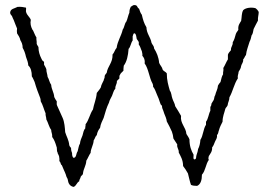

<svg xmlns="http://www.w3.org/2000/svg" viewBox="-20 -725 1045 754"><path d="M730 1C736 4 744 5 754 5C768 -1 773 -18 773 -39C787 -54 788 -81 800 -97C797 -103 799 -106 800 -112C806 -122 814 -130 813 -146C818 -152 821 -160 824 -168C827 -176 834 -182 832 -195C838 -199 837 -208 840 -214C843 -226 849 -237 854 -247C854 -268 861 -281 865 -298C867 -303 872 -306 874 -312C875 -324 881 -330 881 -343C894 -365 899 -395 914 -417C912 -429 917 -434 917 -443C921 -450 926 -456 927 -466C929 -475 936 -479 935 -492C940 -496 941 -504 946 -509C948 -528 955 -543 960 -561C964 -568 966 -577 968 -586C973 -591 974 -602 976 -611C982 -622 987 -634 993 -644C992 -658 996 -666 996 -678C993 -684 989 -689 983 -693C967 -697 945 -695 935 -685C928 -672 930 -659 927 -643C921 -633 914 -625 916 -608C913 -602 908 -598 906 -591C903 -580 900 -568 894 -559C895 -545 886 -542 887 -528C883 -522 877 -518 875 -510V-492C868 -481 864 -469 857 -458C859 -448 855 -443 856 -433C851 -426 849 -415 846 -403C842 -399 839 -394 836 -389C835 -374 828 -365 825 -351C821 -346 822 -338 819 -332C816 -326 812 -322 810 -317C811 -310 807 -309 806 -304V-290C799 -277 798 -258 789 -247V-235C778 -219 778 -192 767 -176C766 -162 763 -149 758 -140C757 -133 755 -124 752 -117C749 -111 753 -99 743 -99C737 -101 741 -112 740 -118C731 -133 724 -152 724 -178C721 -186 716 -192 712 -199C710 -226 687 -240 691 -270C684 -283 676 -295 668 -308C667 -318 660 -328 657 -338C653 -348 654 -360 647 -369C641 -390 635 -410 635 -437C631 -443 623 -445 619 -451C617 -462 609 -468 605 -478C603 -501 595 -519 585 -535C585 -545 578 -549 575 -557C571 -580 556 -592 555 -618C546 -632 541 -649 537 -667C532 -673 529 -682 526 -691C518 -694 521 -705 509 -705C501 -706 499 -700 494 -699C490 -691 488 -685 488 -675C483 -665 481 -650 476 -640C469 -633 469 -618 462 -609C456 -583 442 -565 438 -537C431 -530 429 -518 422 -511C423 -478 403 -466 399 -439C396 -434 392 -432 391 -426C392 -419 388 -416 387 -409C384 -402 380 -396 378 -390L376 -382C372 -374 365 -367 360 -360C358 -335 349 -317 345 -295C333 -278 329 -253 316 -237C317 -230 314 -228 315 -221C308 -214 307 -203 304 -193C300 -183 295 -173 294 -161C289 -154 288 -141 285 -131C278 -122 281 -106 269 -105C264 -108 263 -116 263 -124C261 -128 259 -135 259 -144C256 -147 253 -151 252 -155C250 -176 241 -189 236 -206C235 -222 233 -247 226 -262C218 -278 212 -295 204 -311C202 -314 203 -322 203 -327C199 -332 196 -338 193 -344C192 -362 182 -374 181 -392C174 -401 173 -414 167 -423C166 -435 162 -441 162 -453C160 -460 156 -465 153 -471V-482L146 -488L142 -496C136 -508 131 -523 131 -540C129 -545 125 -548 124 -554C125 -564 122 -568 123 -578C118 -585 114 -597 110 -605L107 -609C101 -621 98 -633 101 -647C97 -658 87 -664 83 -676C80 -682 84 -690 82 -695C72 -697 63 -699 49 -698C36 -691 22 -691 20 -677C19 -669 25 -665 27 -662C29 -656 32 -650 34 -646C38 -634 43 -624 47 -613C46 -605 46 -602 47 -594C52 -586 58 -578 60 -567C65 -559 69 -550 69 -537C75 -527 79 -516 82 -502C86 -491 91 -478 91 -468C101 -459 105 -444 105 -425C110 -418 112 -411 116 -403C122 -381 130 -360 138 -340C139 -336 140 -333 140 -327C148 -314 152 -296 159 -280C158 -271 162 -265 162 -256C169 -244 172 -227 181 -215C181 -205 186 -199 185 -187C193 -177 198 -162 201 -152C202 -150 202 -147 203 -146C204 -140 203 -136 204 -131C205 -129 207 -125 207 -122C209 -118 211 -115 212 -111C213 -105 214 -99 213 -92C219 -89 217 -79 223 -76L231 -57C234 -52 236 -45 239 -38C240 -35 240 -32 242 -29C243 -26 246 -23 246 -20C248 -5 254 6 269 9C280 5 281 -8 291 -13C291 -21 296 -23 297 -31C299 -36 306 -37 306 -45C308 -63 318 -74 319 -94C325 -103 329 -115 336 -125C336 -141 347 -155 348 -174C353 -180 354 -190 360 -194C362 -207 367 -215 373 -223C375 -239 382 -250 387 -262C393 -283 399 -304 408 -322C410 -332 416 -340 420 -349C424 -358 426 -370 433 -377C432 -390 440 -394 439 -407L449 -417C449 -422 448 -428 451 -431C454 -439 461 -442 465 -448C464 -456 466 -460 466 -467C478 -483 483 -506 485 -533C493 -541 494 -557 501 -566V-583C504 -587 502 -595 509 -594C515 -591 515 -581 517 -572C520 -569 522 -564 525 -560V-550C531 -543 533 -532 537 -524C538 -518 540 -513 539 -506C545 -499 550 -491 548 -476C564 -454 566 -419 579 -397C580 -394 582 -390 581 -385C589 -375 592 -363 597 -352L603 -338C606 -330 608 -322 611 -315C612 -313 615 -312 616 -309C617 -307 616 -304 617 -301C620 -294 623 -286 625 -279C629 -269 634 -259 635 -248C642 -235 649 -222 655 -208C658 -200 660 -191 661 -181L676 -158C674 -143 683 -140 682 -126C689 -112 699 -97 699 -73C706 -64 712 -55 718 -44C722 -29 725 -13 730 1Z"/></svg>

Font: FuturaRener
Style: Light
Weight: 300
Designer: BSozoo
Foundry: BSozoo
Version: Version 1.0